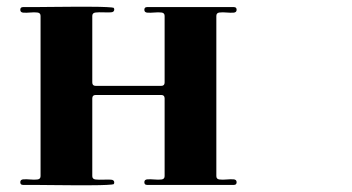

<svg xmlns="http://www.w3.org/2000/svg" viewBox="-20 -554 1040 568"><path d="M100 -507Q100 -516 90.5 -517Q81 -518 70 -517Q59 -516 49.5 -516.5Q40 -517 40 -525Q40 -533 48 -533Q56 -533 78.5 -533Q101 -533 130 -533.5Q159 -534 191 -534Q223 -534 250 -534Q277 -534 295.5 -533Q314 -532 316 -531Q318 -529 318 -526Q318 -518 308 -517.5Q298 -517 285.5 -517.5Q273 -518 263 -517Q253 -516 253 -507V-310Q253 -300 263 -300H457Q467 -300 467 -310V-507Q467 -516 457.5 -517Q448 -518 437 -517Q426 -516 416.5 -516.5Q407 -517 407 -525Q407 -533 415 -533H672Q680 -533 680 -525Q680 -517 670.5 -516.5Q661 -516 650 -517Q639 -518 629.5 -517Q620 -516 620 -507V-33Q620 -24 629.5 -23Q639 -22 650 -23Q661 -24 670.5 -23.5Q680 -23 680 -15Q680 -7 672 -7H415Q407 -7 407 -15Q407 -23 416.5 -23.5Q426 -24 437 -23Q448 -22 457.5 -23Q467 -24 467 -33V-263Q467 -273 457 -273H263Q253 -273 253 -263V-33Q253 -24 263 -23Q273 -22 285.5 -22.5Q298 -23 308 -22.5Q318 -22 318 -14Q318 -11 316 -9Q314 -8 295.5 -7Q277 -6 250 -6Q223 -6 191 -6Q159 -6 130 -6.5Q101 -7 78.5 -7Q56 -7 48 -7Q40 -7 40 -15Q40 -23 49.5 -23.5Q59 -24 70 -23Q81 -22 90.5 -23Q100 -24 100 -33Z"/></svg>

Font: SoukouMincho
Style: Regular
Weight: 400
Designer: Dr. Ken Lunde (project architect, glyph set definition & overall production); Masataka HATTORI  (production & ideograph 
Foundry: Adobe Systems Incorporated
Version: Version 1.00